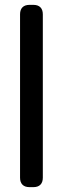

<svg xmlns="http://www.w3.org/2000/svg" viewBox="-20 -770 259 790"><path d="M62.5 -39.1V-710.9Q62.5 -730 72.5 -740Q82.5 -750 101.6 -750H117.2Q136.2 -750 146.2 -740Q156.2 -730 156.2 -710.9V-39.1Q156.2 -20 146.2 -10Q136.2 0 117.2 0H101.6Q82.5 0 72.5 -10Q62.5 -20 62.5 -39.1Z"/></svg>

Font: Gyrochrome
Style: Regular
Weight: 400
Designer: David Moles
Foundry: David Moles
Version: Version 1.005;Glyphs 3.2.3 (3260)